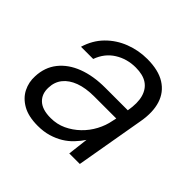

<svg xmlns="http://www.w3.org/2000/svg" viewBox="-136 -658 812 812"><g transform="rotate(45 270.5 -252.0)"><path d="M185 12Q129 12 94 -8Q59 -28 43 -60Q27 -92 29 -128Q31 -184 62.5 -223.5Q94 -263 148 -283.5Q202 -304 273 -304H408Q417 -355 407.5 -388.5Q398 -422 372.5 -439Q347 -456 304 -456Q252 -456 210.5 -430Q169 -404 151 -354H78Q94 -407 129.5 -443Q165 -479 213 -497.5Q261 -516 313 -516Q380 -516 420.5 -490.5Q461 -465 475.5 -419Q490 -373 479 -311L425 0H362L373 -92Q359 -71 341 -52Q323 -33 300 -19Q277 -5 248.5 3.5Q220 12 185 12ZM200 -50Q238 -50 270 -65Q302 -80 328 -105Q354 -130 371 -162Q388 -194 394 -227L398 -245H267Q215 -245 179 -231.5Q143 -218 123.5 -193.5Q104 -169 103 -135Q101 -96 125.5 -73Q150 -50 200 -50Z"/></g></svg>

Font: DM Sans Light
Style: Italic
Weight: 300
Italic angle: -10°
Designer: Colophon Foundry, Jonny Pinhorn
Foundry: Colophon Foundry
Version: Version 4.004;gftools[0.9.30]